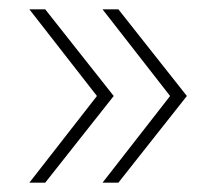

<svg xmlns="http://www.w3.org/2000/svg" viewBox="-20 -466 477 412"><path d="M43 -74 188 -260 43 -446H77L224 -260L77 -74ZM200 -74 345 -260 200 -446H234L381 -260L234 -74Z"/></svg>

Font: Montserrat Thin ExtraLight
Style: Regular
Weight: 250
Version: Version 9.000